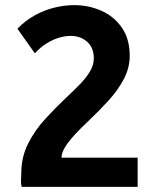

<svg xmlns="http://www.w3.org/2000/svg" viewBox="-20 -729 600 749"><path d="M65 0Q61 -11 62 -28Q63 -45 63 -52Q63 -116 89.5 -168.5Q116 -221 156 -264.5Q196 -308 235 -345Q265 -373 290.5 -399Q316 -425 331 -450.5Q346 -476 346 -501Q346 -543 320 -566Q294 -589 255 -589Q234 -589 210.5 -582Q187 -575 163 -560.5Q139 -546 116 -521L48 -617Q78 -648 114.5 -668.5Q151 -689 191 -699Q231 -709 269 -709Q326 -709 375.5 -687Q425 -665 455.5 -621Q486 -577 486 -511Q486 -464 463 -420.5Q440 -377 404 -337.5Q368 -298 329 -261Q315 -248 296.5 -229.5Q278 -211 260.5 -191Q243 -171 231.5 -151Q220 -131 220 -114H517V0Z"/></svg>

Font: Ubuntu Sans Mono
Style: Regular
Weight: 400
Monospace: yes
Designer: Dalton Maag Ltd
Foundry: Dalton Maag Ltd
Version: Version 1.006